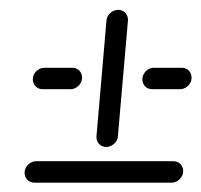

<svg xmlns="http://www.w3.org/2000/svg" viewBox="-20 -459 417 398"><path d="M31.1 -102.6Q31.5 -108.5 35 -113.7Q38.5 -118.9 43.9 -121.9Q49.3 -124.8 55.2 -124.8H339.3Q345.2 -124.8 350.2 -121.9Q355.2 -118.9 357.6 -113.7Q360 -108.5 359.6 -102.6Q359.3 -96.7 355.7 -91.5Q352.2 -86.3 346.9 -83.3Q341.5 -80.4 335.6 -80.4H51.5Q45.6 -80.4 40.6 -83.3Q35.6 -86.3 33.1 -91.5Q30.7 -96.7 31.1 -102.6ZM48.1 -296.3Q48.5 -302.2 52 -307.4Q55.6 -312.6 60.9 -315.6Q66.3 -318.5 72.2 -318.5H129.6Q135.6 -318.5 140.6 -315.6Q145.6 -312.6 148 -307.4Q150.4 -302.2 150 -296.3Q149.6 -290.4 146.1 -285.2Q142.6 -280 137.2 -277Q131.9 -274.1 125.9 -274.1H68.5Q62.6 -274.1 57.6 -277Q52.6 -280 50.2 -285.2Q47.8 -290.4 48.1 -296.3ZM200 -154.4Q194.1 -154.4 189.3 -157.4Q184.4 -160.4 182 -165.6Q179.6 -170.7 180 -176.7L200.7 -416.3Q201.1 -422.2 204.6 -427.4Q208.1 -432.6 213.7 -435.6Q219.3 -438.5 225.2 -438.5Q231.1 -438.5 235.9 -435.6Q240.7 -432.6 243.1 -427.4Q245.6 -422.2 245.2 -416.3L224.4 -176.7Q224.1 -170.7 220.6 -165.6Q217 -160.4 211.5 -157.4Q205.9 -154.4 200 -154.4ZM275.2 -296.3Q275.6 -302.2 279.1 -307.4Q282.6 -312.6 288 -315.6Q293.3 -318.5 299.3 -318.5H356.7Q362.6 -318.5 367.6 -315.6Q372.6 -312.6 375 -307.4Q377.4 -302.2 377 -296.3Q376.7 -290.4 373.1 -285.2Q369.6 -280 364.3 -277Q358.9 -274.1 353 -274.1H295.6Q289.6 -274.1 284.6 -277Q279.6 -280 277.2 -285.2Q274.8 -290.4 275.2 -296.3Z"/></svg>

Font: 26F Galaxy Sans Oblique
Style: Regular
Weight: 400
Italic angle: -5°
Designer: C₂₉H₂₅N₃O₅
Version: Version 1.200;FEAKit 1.0